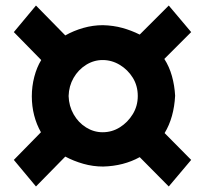

<svg xmlns="http://www.w3.org/2000/svg" viewBox="-20 -589 741 694"><path d="M110 85 216 -23Q246 -7 281 3Q316 13 353 13Q390 12 423 3.5Q456 -5 485 -21L590 85L671 -11L575 -108Q592 -136 601.5 -170Q611 -204 613 -243Q611 -280 601.5 -314Q592 -348 574 -376L671 -473L590 -569L485 -464Q455 -479 422.5 -488Q390 -497 352 -498Q316 -498 281 -488Q246 -478 216 -461L110 -569L30 -473L129 -372Q113 -346 104 -311.5Q95 -277 95 -241Q95 -205 103.5 -172Q112 -139 128 -111L30 -11ZM478 -242Q478 -206 460 -176.5Q442 -147 413.5 -129Q385 -111 351 -111Q319 -111 291 -128.5Q263 -146 246 -176Q229 -206 228 -242Q229 -278 246 -307.5Q263 -337 291 -354.5Q319 -372 351 -372Q384 -372 413 -354.5Q442 -337 460 -308Q478 -279 478 -242Z"/></svg>

Font: Catamaran
Style: Bold
Weight: 700
Designer: Pria Ravichandran
Version: Version 2.000